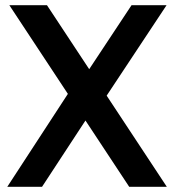

<svg xmlns="http://www.w3.org/2000/svg" viewBox="-20 -720 671 740"><path d="M16 -700H161L623 0H478ZM263 -391 368 -345 142 0H8ZM264 -363 487 -700H622L369 -318Z"/></svg>

Font: Pathway Extreme 12pt SemiBold
Style: Regular
Weight: 600
Version: Version 1.001;gftools[0.9.26]